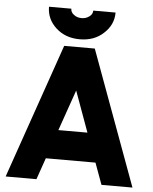

<svg xmlns="http://www.w3.org/2000/svg" viewBox="-59 -944 793 994"><g transform="rotate(5 337.0 -447.5)"><path d="M259 -263 333 -475 410 -263ZM207 -112H465L506 0H667L410 -700H251L8 0H168ZM155 -895Q155 -831 204 -786Q253 -741 328 -741Q403 -741 451 -786Q501 -831 501 -895H385Q385 -876 368 -864Q351 -851 328 -851Q304 -851 288 -864Q271 -876 271 -895Z"/></g></svg>

Font: Unageo
Style: ExtraBold
Weight: 800
Designer: Richard Sepsi
Foundry: Richard Sepsi
Version: Version 2.000